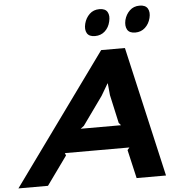

<svg xmlns="http://www.w3.org/2000/svg" viewBox="-120 -1127 1136 1191"><g transform="rotate(-5 448.0 -532.0)"><path d="M848 -982Q839 -946 814 -923Q789 -900 753 -900Q716 -900 703 -923Q690 -946 698 -982Q707 -1017 731.5 -1040.5Q756 -1064 793 -1064Q830 -1064 843.5 -1041Q857 -1018 848 -982ZM597 -982Q589 -946 564 -923Q539 -900 502 -900Q465 -900 452 -923Q439 -946 448 -982Q457 -1017 481.5 -1040.5Q506 -1064 543 -1064Q580 -1064 593 -1041Q606 -1018 597 -982ZM865 0H682L641 -178L654 -193H252L258 -178L130 0H-54L532 -810H680ZM614 -335 601 -351 562 -527 555 -601 553 -600 510 -527 384 -351 363 -335Z"/></g></svg>

Font: TypoPRO Sinkin Sans
Style: 700 Bold Italic
Weight: 700
Italic angle: -112°
Designer: Keith Bates
Foundry: K-Type
Version: Sinkin Sans (version 1.0)  by Keith Bates   •   © 2014   www